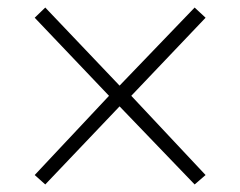

<svg xmlns="http://www.w3.org/2000/svg" viewBox="-20 -509 636 509"><path d="M297 -227 100 -20 72 -45 269 -255 72 -462 100 -489 297 -282 496 -489 525 -462 328 -255 525 -45 496 -20Z"/></svg>

Font: Sarabun Thin
Style: Regular
Weight: 250
Designer: Suppakit Chalermlarp | Katatrad Co.,Ltd.
Foundry: Cadson Demak Co.,Ltd.
Version: Version 1.000; ttfautohint (v1.6)